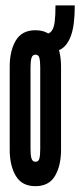

<svg xmlns="http://www.w3.org/2000/svg" viewBox="-20 -664 290 692"><path d="M107.5 7Q59 7 37 -30Q15 -67 15 -124V-424Q15 -481 37 -518Q59 -555 107.5 -555Q156.5 -555 178.2 -518Q200 -481 200 -424V-124Q200 -67 178.2 -30Q156.5 7 107.5 7ZM108 -81Q119 -81 122 -92.8Q125 -104.5 125 -127V-421Q125 -443.5 122 -455.2Q119 -467 108 -467Q97 -467 93.5 -455.2Q90 -443.5 90 -421V-127Q90 -104.5 93.5 -92.8Q97 -81 108 -81ZM138 -540.5Q156 -540.5 165 -551Q174 -561.5 177 -584.5Q180 -607.5 180 -644.5H249.5Q249.5 -575 236.5 -537.5Q223.5 -500 198.5 -486Q173.5 -472 138 -472Z"/></svg>

Font: League Gothic Condensed
Style: Regular
Weight: 400
Width: 3
Designer: The League of Moveable Type
Version: Version 2.001